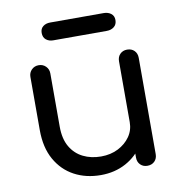

<svg xmlns="http://www.w3.org/2000/svg" viewBox="-82 -811 844 892"><g transform="rotate(-10 340.0 -364.5)"><path d="M323 5Q253 5 198 -24.5Q143 -54 111 -111Q79 -168 79 -250V-501Q79 -521 92.5 -534.5Q106 -548 126 -548Q146 -548 159.5 -534.5Q173 -521 173 -501V-250Q173 -192 195 -154.5Q217 -117 254.5 -98.5Q292 -80 339 -80Q384 -80 419.5 -98Q455 -116 476 -146Q497 -176 497 -214H557Q556 -152 525 -102Q494 -52 441.5 -23.5Q389 5 323 5ZM543 0Q523 0 510 -13Q497 -26 497 -47V-501Q497 -522 510 -535Q523 -548 543 -548Q564 -548 577 -535Q590 -522 590 -501V-47Q590 -26 577 -13Q564 0 543 0ZM213 -650Q193 -650 179.5 -661Q166 -672 166 -693Q166 -713 179.5 -723.5Q193 -734 213 -734H466Q486 -734 500 -723.5Q514 -713 514 -693Q514 -672 500 -661Q486 -650 466 -650Z"/></g></svg>

Font: Comfortaa SemiBold
Style: Regular
Weight: 600
Designer: Johan Aakerlund
Foundry: Johan Aakerlund
Version: Version 3.104; ttfautohint (v1.8.1.43-b0c9)